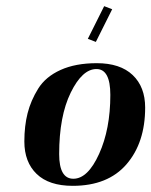

<svg xmlns="http://www.w3.org/2000/svg" viewBox="-20 -594 491 623"><path d="M265 -468 318 -574 344 -564 291 -458ZM59 -135Q59 -185 69.5 -226.5Q80 -268 104 -306.5Q128 -345 176.5 -367Q225 -389 294 -389Q370 -389 410.5 -350.5Q451 -312 451 -245Q451 -131 390.5 -61Q330 9 216 9Q139 9 99 -29.5Q59 -68 59 -135ZM218 -14Q265 -14 301.5 -94.5Q338 -175 338 -286Q338 -370 293 -370Q247 -370 209.5 -293.5Q172 -217 172 -94Q172 -14 218 -14Z"/></svg>

Font: Sail
Style: Regular
Weight: 400
Designer: Miguel Hernandez
Foundry: Miguel Hernandez
Version: Version 1.002